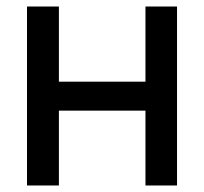

<svg xmlns="http://www.w3.org/2000/svg" viewBox="-20 -570 627 590"><path d="M427 -319H161V-550H63V0H161V-230H427V0H524V-550H427Z"/></svg>

Font: Cambay Devanagari
Style: Regular
Weight: 700
Designer: Pooja Saxena
Foundry: Pooja Saxena
Version: Version 1.095;PS 001.095;hotconv 1.0.70;makeotf.lib2.5.58329